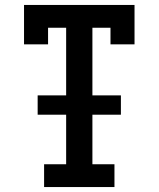

<svg xmlns="http://www.w3.org/2000/svg" viewBox="-20 -755 640 775"><path d="M158 0V-92H247V-292H132V-370H247V-643H174V-576H77V-735H523V-576H426V-643H353V-370H468V-292H353V-92H442V0Z"/></svg>

Font: Iosevka Slab Semibold Extended
Style: Regular
Weight: 600
Width: 7
Monospace: yes
Designer: Belleve Invis
Foundry: Belleve Invis
Version: Version 11.1.0; ttfautohint (v1.8.3)